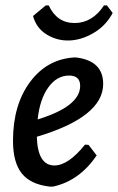

<svg xmlns="http://www.w3.org/2000/svg" viewBox="-20 -682 436 709"><path d="M375 -662 396 -634Q371 -587 326 -560.5Q281 -534 236 -532.5Q191 -531 152.5 -554.5Q114 -578 102 -623L149 -662H160Q190 -597 255.5 -597Q321 -597 364 -662ZM337 -108Q273 -14 176 7H163Q93 -1 60.5 -41.5Q28 -82 28 -162Q28 -295 91.5 -380Q155 -465 257 -470L267 -469Q361 -455 361 -372Q361 -250 116 -177Q119 -71 181 -71Q232 -71 294 -148L307 -147ZM235 -403Q190 -403 158.5 -359.5Q127 -316 119 -241Q276 -289 276 -365Q276 -403 235 -403Z"/></svg>

Font: Alegreya Sans Medium
Style: Italic
Weight: 500
Italic angle: -7°
Designer: Juan Pablo del Peral
Foundry: Huerta Tipografica
Version: Version 2.007